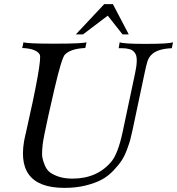

<svg xmlns="http://www.w3.org/2000/svg" viewBox="-20 -898 860 932"><path d="M820 -693 814 -664Q743 -661 715 -632Q702 -619 696 -601Q690 -583 681 -539L623 -265Q617 -239 613 -222.5Q609 -206 597 -173.5Q585 -141 570.5 -119Q556 -97 530.5 -70Q505 -43 473.5 -26Q442 -9 395.5 2.5Q349 14 293 14Q43 14 103 -243Q105 -248 105 -250Q186 -607 173 -633Q157 -662 88 -665L94 -693Q109 -686 244 -686Q382 -686 400 -693L394 -665Q324 -662 295 -633Q279 -616 243.5 -463Q208 -310 195 -243Q191 -221 189 -210Q187 -199 185 -173Q183 -147 186 -131.5Q189 -116 198 -94.5Q207 -73 223 -61Q239 -49 266.5 -40Q294 -31 332 -31Q452 -31 521 -114Q553 -153 575 -256L635 -539Q651 -611 638 -636Q633 -645 626 -651Q619 -657 608 -659.5Q597 -662 591 -663Q585 -664 571.5 -664Q558 -664 556 -664L561 -693Q577 -685 685 -685Q803 -685 820 -693ZM605 -731H575L503 -822L383 -731H348L486 -878H528Z"/></svg>

Font: GFS Artemisia
Style: Italic
Weight: 400
Italic angle: -12°
Designer: Takis Katsoulidis and George D. Matthiopoulos
Foundry: George Matthiopoulos and Takis Katsoulidis
Version: Version 1.0